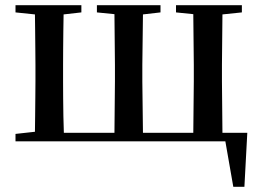

<svg xmlns="http://www.w3.org/2000/svg" viewBox="-20 -547 1015 743"><path d="M40 0V-28.8L115.2 -37.1Q115.7 -64.9 116 -99.9Q116.2 -134.8 116.7 -169.7Q117.2 -204.6 117.2 -231.9V-295.9Q117.2 -323.7 116.7 -358.4Q116.2 -393.1 116 -428Q115.7 -462.9 115.2 -491.2L40 -499V-526.9H294.9V-499L226.1 -491.2Q225.6 -462.9 225.1 -428Q224.6 -393.1 224.4 -358.4Q224.1 -323.7 224.1 -295.9V-231.9Q224.1 -204.1 224.4 -168.5Q224.6 -132.8 225.3 -97.2Q226.1 -61.5 227.1 -33.2H422.9L424.8 -231.9V-295.9L422.9 -492.2L355 -499V-526.9H601.1V-499L533.2 -491.2L530.8 -295.9V-231.9L533.2 -33.2H728L730 -231.9V-295.9L728 -492.2L661.1 -499V-526.9H916V-499L840.8 -491.2L838.9 -295.9V-231.9L840.8 -33.2H937L925.8 175.8H882.8L852.1 0Z"/></svg>

Font: Source Han Serif TW SemiBold
Style: Regular
Weight: 600
Designer: Ryoko NISHIZUKA Ë•øÂ°öÊ∂ºÂ≠ê (kana & ideographs); Frank Grie√ühammer (Latin, Greek & Cyrillic); Wenlong ZHANG Âº†ÊñáÈæô 
Foundry: Adobe
Version: Version 2.003;hotconv 1.1.1;makeotfexe 2.6.0